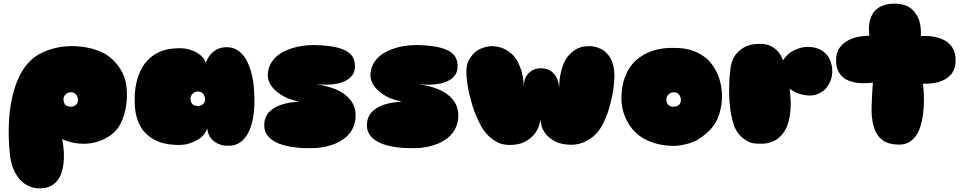

<svg xmlns="http://www.w3.org/2000/svg" viewBox="-20 -778 5251 1049"><path d="M35 76Q24 -23 29 -116Q31 -156 37.5 -198.5Q44 -241 56 -282.5Q68 -324 86.5 -362.5Q105 -401 132 -432Q167 -472 220 -495Q273 -518 331.5 -524Q390 -530 449.5 -519.5Q509 -509 557 -482Q581 -467 602 -446Q620 -428 637.5 -401Q655 -374 665 -338Q673 -306 673.5 -265Q674 -224 666 -183.5Q658 -143 641 -107.5Q624 -72 598 -50Q574 -30 549 -18Q524 -6 499.5 0Q475 6 452.5 7Q430 8 410 6Q363 2 320 -18Q334 58 327 117Q324 142 316 166Q308 190 293 209Q278 228 254.5 239.5Q231 251 197 251Q170 251 149 243.5Q128 236 111.5 224Q95 212 83 196.5Q71 181 62 164Q42 125 35 76ZM367 -274Q350 -274 337.5 -261Q325 -248 327 -232Q329 -211 339.5 -203Q350 -195 367 -195Q384 -195 395 -205Q406 -215 406 -232Q406 -248 396 -261Q386 -274 367 -274Z M928 -513Q981 -518 1015 -507.5Q1049 -497 1068.5 -482Q1088 -467 1096 -452.5Q1104 -438 1105 -435Q1105 -436 1110.5 -449.5Q1116 -463 1129 -479Q1142 -495 1164 -507.5Q1186 -520 1219 -520Q1247 -520 1268 -509Q1289 -498 1305 -480Q1321 -462 1332 -439Q1343 -416 1350 -392Q1367 -336 1369 -265Q1372 -208 1367 -165.5Q1362 -123 1352.5 -92.5Q1343 -62 1330 -41.5Q1317 -21 1303 -9Q1270 20 1226 18Q1199 19 1175 9Q1155 1 1136 -18.5Q1117 -38 1112 -76Q1102 -46 1076 -25Q1054 -7 1014 6Q974 19 908 11Q854 5 812 -21Q794 -32 776.5 -49Q759 -66 745.5 -91Q732 -116 724 -149Q716 -182 716 -225Q714 -300 735 -361Q744 -387 759 -412.5Q774 -438 797 -459Q820 -480 852 -494.5Q884 -509 928 -513ZM1061 -278Q1044 -278 1031.5 -265Q1019 -252 1021 -236Q1023 -215 1033.5 -207Q1044 -199 1061 -199Q1078 -199 1089 -209Q1100 -219 1100 -236Q1100 -252 1090 -265Q1080 -278 1061 -278Z M1705 -318Q1748 -312 1781 -302Q1814 -292 1837.5 -279Q1861 -266 1876.5 -251.5Q1892 -237 1901 -223Q1923 -190 1923 -150Q1923 -117 1913.5 -91.5Q1904 -66 1888.5 -47.5Q1873 -29 1853.5 -16Q1834 -3 1814 6Q1766 26 1705 31Q1649 33 1607.5 29Q1566 25 1536 17Q1506 9 1485.5 -2Q1465 -13 1453 -25Q1424 -53 1424 -90Q1423 -115 1430.5 -134Q1438 -153 1451.5 -167Q1465 -181 1482 -190.5Q1499 -200 1517 -206Q1559 -220 1614 -222Q1546 -238 1511 -263Q1476 -288 1461 -311Q1443 -338 1443 -368Q1444 -400 1456 -424Q1468 -448 1486.5 -465.5Q1505 -483 1527.5 -494.5Q1550 -506 1574 -514Q1629 -532 1699 -532Q1769 -530 1812.5 -520.5Q1856 -511 1880 -494.5Q1904 -478 1912 -456.5Q1920 -435 1919 -411Q1918 -388 1908 -372Q1898 -356 1883 -345.5Q1868 -335 1849 -328.5Q1830 -322 1810 -319Q1763 -312 1705 -318Z M2266 -318Q2309 -312 2342 -302Q2375 -292 2398.5 -279Q2422 -266 2437.5 -251.5Q2453 -237 2462 -223Q2484 -190 2484 -150Q2484 -117 2474.5 -91.5Q2465 -66 2449.5 -47.5Q2434 -29 2414.5 -16Q2395 -3 2375 6Q2327 26 2266 31Q2210 33 2168.5 29Q2127 25 2097 17Q2067 9 2046.5 -2Q2026 -13 2014 -25Q1985 -53 1985 -90Q1984 -115 1991.5 -134Q1999 -153 2012.5 -167Q2026 -181 2043 -190.5Q2060 -200 2078 -206Q2120 -220 2175 -222Q2107 -238 2072 -263Q2037 -288 2022 -311Q2004 -338 2004 -368Q2005 -400 2017 -424Q2029 -448 2047.5 -465.5Q2066 -483 2088.5 -494.5Q2111 -506 2135 -514Q2190 -532 2260 -532Q2330 -530 2373.5 -520.5Q2417 -511 2441 -494.5Q2465 -478 2473 -456.5Q2481 -435 2480 -411Q2479 -388 2469 -372Q2459 -356 2444 -345.5Q2429 -335 2410 -328.5Q2391 -322 2371 -319Q2324 -312 2266 -318Z M3106 13Q3046 13 3011.5 -6Q2977 -25 2959.5 -49Q2942 -73 2937.5 -95.5Q2933 -118 2933 -125Q2932 -117 2925.5 -94Q2919 -71 2901 -47Q2883 -23 2850 -4.5Q2817 14 2764 14Q2722 14 2691.5 -4Q2661 -22 2641 -44Q2617 -70 2602 -102Q2577 -150 2563 -195.5Q2549 -241 2541 -278Q2532 -320 2529 -359Q2524 -420 2543.5 -453Q2563 -486 2589 -503Q2619 -521 2659 -526Q2700 -526 2729 -513.5Q2758 -501 2778.5 -481Q2799 -461 2811 -436Q2823 -411 2830 -387Q2837 -363 2839 -341.5Q2841 -320 2842 -307Q2843 -345 2857.5 -365Q2872 -385 2889 -394Q2909 -405 2934 -405Q2974 -404 2994.5 -386.5Q3015 -369 3024 -347Q3035 -321 3035 -290Q3035 -336 3042 -371Q3049 -406 3060 -431.5Q3071 -457 3085.5 -473.5Q3100 -490 3115 -501Q3150 -526 3195 -526Q3223 -526 3244.5 -518.5Q3266 -511 3281 -499.5Q3296 -488 3306.5 -473.5Q3317 -459 3323 -444Q3337 -408 3337 -363Q3335 -300 3324 -250.5Q3313 -201 3302 -167Q3288 -127 3272 -97Q3248 -53 3219.5 -31Q3191 -9 3165 1Q3135 12 3106 13Z M3894 -116Q3878 -87 3856.5 -65.5Q3835 -44 3815 -30Q3792 -13 3768 -3Q3748 5 3729.5 9.5Q3711 14 3697 16Q3680 19 3667 19Q3612 19 3570.5 8Q3529 -3 3498 -20.5Q3467 -38 3445.5 -61Q3424 -84 3411 -108Q3378 -163 3375 -235Q3375 -293 3387.5 -335.5Q3400 -378 3420.5 -408.5Q3441 -439 3467.5 -459Q3494 -479 3521 -491Q3585 -519 3667 -516Q3715 -516 3752 -505Q3789 -494 3816.5 -476Q3844 -458 3862.5 -435.5Q3881 -413 3893 -389Q3921 -334 3925 -263Q3925 -216 3916.5 -180Q3908 -144 3894 -116ZM3661 -274Q3644 -274 3631.5 -261Q3619 -248 3621 -232Q3623 -211 3633.5 -203Q3644 -195 3661 -195Q3678 -195 3689 -205Q3700 -215 3700 -232Q3700 -248 3690 -261Q3680 -274 3661 -274Z M4257 -448Q4283 -485 4313.5 -500.5Q4344 -516 4370 -520Q4401 -524 4431 -518Q4461 -510 4480 -495Q4499 -480 4509 -462Q4519 -444 4523 -426Q4527 -408 4527 -395Q4528 -363 4518.5 -339.5Q4509 -316 4498 -302Q4485 -284 4467 -274Q4435 -255 4404.5 -256Q4374 -257 4349 -265Q4320 -275 4294 -293Q4302 -233 4299.5 -188Q4297 -143 4287.5 -110.5Q4278 -78 4263 -56.5Q4248 -35 4231 -22Q4191 9 4135 7Q4092 9 4065 -6Q4038 -21 4021 -40Q4002 -62 3991 -90Q3973 -144 3967.5 -202Q3962 -260 3964 -308Q3965 -364 3973 -418Q3984 -466 4008.5 -490.5Q4033 -515 4059 -526Q4089 -538 4125 -538Q4167 -540 4193 -525.5Q4219 -511 4233 -494Q4250 -474 4257 -448Z M4730 -583Q4723 -632 4734 -671Q4739 -687 4748 -703Q4757 -719 4773 -731Q4789 -743 4812 -750.5Q4835 -758 4867 -758Q4898 -758 4921 -750.5Q4944 -743 4959.5 -730Q4975 -717 4985 -701Q4995 -685 5001 -669Q5014 -630 5011 -581Q5064 -584 5106 -572Q5124 -567 5141 -557.5Q5158 -548 5171.5 -533.5Q5185 -519 5193 -498Q5201 -477 5201 -448Q5201 -421 5193.5 -401.5Q5186 -382 5173 -368Q5160 -354 5144 -345Q5128 -336 5112 -331Q5072 -319 5023 -321Q5033 -227 5023 -154Q5019 -123 5010.5 -93Q5002 -63 4987 -40Q4972 -17 4949 -2.5Q4926 12 4894 12Q4830 12 4797.5 -15.5Q4765 -43 4752.5 -90Q4740 -137 4742 -198Q4744 -259 4749 -327Q4692 -319 4648 -328Q4629 -332 4611 -340Q4593 -348 4579 -362Q4565 -376 4556.5 -397Q4548 -418 4548 -448Q4548 -490 4566.5 -516Q4585 -542 4613 -557Q4641 -572 4672.5 -577.5Q4704 -583 4730 -583Z"/></svg>

Font: Sniglet
Style: ExtraBold
Weight: 800
Version: Version 2.000; ttfautohint (v0.95) -l 8 -r 50 -G 200 -x 14 -